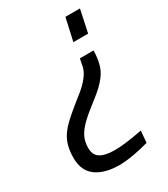

<svg xmlns="http://www.w3.org/2000/svg" viewBox="-175 -582 759 867"><g transform="rotate(-30 204.0 -149.0)"><path d="M361 -383H284L310 -500H386ZM337 -243Q331 -210 306.5 -178.5Q282 -147 236 -112Q181 -70 154.5 -44Q128 -18 115.5 7Q103 32 103 65Q103 102 128.5 117.5Q154 133 204 133Q255 133 348 115L343 176Q309 186 265 194Q221 202 188 202Q112 202 67.5 170Q23 138 23 71Q23 21 37.5 -13Q52 -47 85 -79Q118 -111 187 -165Q254 -218 265 -265L273 -305H344Q344 -272 337 -243Z"/></g></svg>

Font: Cairo
Style: Italic
Weight: 400
Italic angle: -13°
Designer: Mohamed Gaber, Accademia di Belle Arti di Urbino and others
Foundry: Kief Type Foundry, Accademia di Belle Arti di Urbino and others
Version: Version 3.011